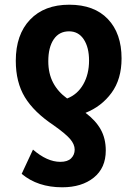

<svg xmlns="http://www.w3.org/2000/svg" viewBox="-20 -577 565 815"><path d="M274 -557Q380 -557 438 -496Q496 -435 496 -329Q496 -241 453.5 -183Q411 -125 343 -98Q386 -66 407.5 -27.5Q429 11 429 62Q429 136 378 177Q327 218 244 218Q140 218 72 161L120 58Q180 110 236 110Q267 110 282 95Q297 80 297 58Q297 36 278 13.5Q259 -9 208 -45Q124 -101 85.5 -164.5Q47 -228 47 -319Q47 -430 107.5 -493.5Q168 -557 274 -557ZM273 -444Q231 -444 208 -410Q185 -376 185 -317Q185 -265 205.5 -226Q226 -187 265 -159Q309 -176 333.5 -219Q358 -262 358 -320Q358 -376 335.5 -410Q313 -444 273 -444Z"/></svg>

Font: Noto Sans Condensed
Style: Bold
Weight: 700
Width: 3
Designer: Monotype Design Team
Foundry: Monotype Imaging Inc.
Version: Version 2.013; ttfautohint (v1.8.4.7-5d5b)